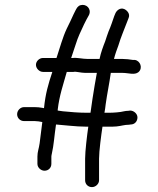

<svg xmlns="http://www.w3.org/2000/svg" viewBox="-20 -687 646 785"><path d="M385 50V-38C385 -70 394 -136 399 -169H425C434 -169 445 -169 456 -170C477 -172 488 -177 507 -177L514 -178C531 -178 542 -191 542 -207C542 -222 527 -235 512 -235L505 -234C498 -234 492 -233 487 -232C472 -228 444 -226 425 -226H407C409 -237 411 -249 412 -260C418 -304 427 -345 433 -389H481C505 -389 530 -379 546 -392C565 -408 554 -439 531 -442H523C512 -444 494 -446 481 -446H446C451 -466 458 -485 464 -501C474 -535 489 -569 501 -601L506 -614C513 -631 499 -645 488 -650C471 -657 457 -644 452 -633L447 -621C440 -601 433 -579 424 -559C419 -546 415 -533 410 -518C402 -498 392 -471 387 -446H338C317 -446 297 -452 277 -450H271L289 -504C294 -521 300 -535 305 -547C318 -576 329 -600 344 -626C355 -651 333 -672 310 -666C298 -663 294 -654 289 -645L281 -629C273 -610 263 -591 253 -570C236 -534 226 -495 211 -450H156C141 -450 127 -437 127 -422C127 -407 141 -393 156 -393H194C177 -342 166 -304 160 -246C160 -245 160 -245 159 -245C158 -245 156 -245 154 -246C143 -248 132 -249 122 -249H78C63 -249 50 -235 50 -220C50 -204 63 -192 78 -192H122C131 -192 144 -190 153 -188C150 -162 144 -115 142 -101C139 -79 133 -67 133 -47V-17C133 -2 147 11 162 11C178 11 190 -1 190 -17V-47C190 -50 191 -54 192 -59C200 -93 202 -131 209 -178C217 -177 224 -177 231 -176L264 -173C284 -171 313 -169 336 -169H341C336 -135 328 -69 328 -38V50C328 66 340 78 356 78C371 78 385 65 385 50ZM253 -393H280C284 -394 289 -394 294 -393L315 -390C323 -389 331 -389 338 -389H376L367 -338C361 -301 355 -265 350 -226H335C301 -226 268 -229 237 -232L216 -235V-239C223 -298 238 -339 253 -393Z"/></svg>

Font: Electronic
Style: Regular
Weight: 400
Version: Version 1.011